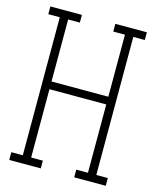

<svg xmlns="http://www.w3.org/2000/svg" viewBox="-111 -812 722 888"><g transform="rotate(15 250.0 -367.5)"><path d="M19 0V-37H74V-698H19V-735H170V-698H114V-401H386V-698H330V-735H481V-698H426V-37H481V0H330V-37H386V-364H114V-37H170V0Z"/></g></svg>

Font: Iosevka Slab Extralight
Style: Regular
Weight: 200
Monospace: yes
Designer: Belleve Invis
Foundry: Belleve Invis
Version: Version 11.1.1; ttfautohint (v1.8.3)